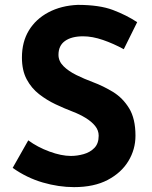

<svg xmlns="http://www.w3.org/2000/svg" viewBox="-20 -760 623 788"><path d="M488 -558Q446 -581 402.5 -596Q359 -611 321 -611Q274 -611 247 -592Q220 -573 220 -535Q220 -509 240.5 -488.5Q261 -468 293.5 -452Q326 -436 361 -423Q404 -407 444 -382.5Q484 -358 510 -315.5Q536 -273 536 -203Q536 -147 507 -99Q478 -51 422 -21.5Q366 8 284 8Q221 8 155.5 -11Q90 -30 32 -71L96 -184Q134 -156 183 -138Q232 -120 271 -120Q297 -120 323.5 -127.5Q350 -135 367.5 -153Q385 -171 385 -203Q385 -225 370.5 -243Q356 -261 331.5 -276Q307 -291 278 -302Q244 -315 208 -332Q172 -349 140.5 -373.5Q109 -398 89.5 -434.5Q70 -471 70 -524Q70 -588 98.5 -635Q127 -682 179 -709.5Q231 -737 299 -740Q388 -740 443.5 -719Q499 -698 543 -669Z"/></svg>

Font: Reem Kufi Fun
Style: Bold
Weight: 700
Designer: Khaled Hosny
Version: Version 1.005